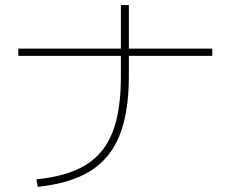

<svg xmlns="http://www.w3.org/2000/svg" viewBox="-20 -760 904 753"><path d="M454.1 -459V-541H51.8V-569.3H454.1V-740.2H485.4V-569.3H812.5V-541H485.4V-459Q484.9 -317.4 448.2 -227.3Q411.6 -137.2 333.7 -88.9Q255.9 -40.5 127.9 -27.3L123 -56.6Q244.1 -68.8 316.2 -113Q388.2 -157.2 421.1 -241Q454.1 -324.7 454.1 -459Z"/></svg>

Font: Pretendard GOV Thin
Style: Regular
Weight: 100
Designer: Base glyphs from Inter by Rasmus Andersson; Hangeul glyphs from Noto Sans CJK(Source Han Sans) by Jang Soo-young and Kan
Foundry: Kil Hyung-jin
Version: Version 1.309